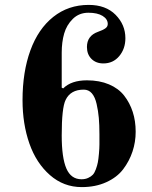

<svg xmlns="http://www.w3.org/2000/svg" viewBox="-20 -748 620 784"><path d="M232 -195Q232 -104 251 -60Q270 -16 313 -16Q328 -16 340 -21.5Q352 -27 359 -34.5Q366 -42 371.5 -57Q377 -72 379.5 -85Q382 -98 384 -120.5Q386 -143 386 -158Q386 -173 386 -200Q386 -238 383.5 -266.5Q381 -295 374.5 -323.5Q368 -352 355 -367Q342 -382 322 -382Q268 -382 248 -340Q232 -308 232 -195ZM72 -339Q72 -454 104 -542Q136 -630 197.5 -679Q259 -728 342 -728Q412 -728 452 -687.5Q492 -647 492 -592Q492 -549 467 -519Q442 -489 402 -489Q372 -489 353.5 -507.5Q335 -526 335 -556Q335 -602 380 -618Q400 -625 410 -632Q420 -639 420 -650Q420 -670 399 -683Q378 -696 341 -696Q303 -696 277.5 -671Q252 -646 242 -611Q232 -576 232 -533V-390L238 -387Q271 -420 335 -420Q386 -420 425 -403.5Q464 -387 487 -357.5Q510 -328 522 -291Q534 -254 534 -210Q534 -168 521 -129Q508 -90 483 -57Q458 -24 414 -4Q370 16 314 16Q240 16 184 -33Q128 -82 100 -162Q72 -242 72 -339Z"/></svg>

Font: Old Standard TT
Style: Bold
Weight: 700
Designer: Alexey Kryukov <alexios@thessalonica.org.ru>
Version: Version 2.2